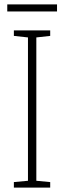

<svg xmlns="http://www.w3.org/2000/svg" viewBox="-20 -852 291 872"><path d="M208 0H43V-25L107 -31V-682L43 -689V-714H208V-689L145 -682V-31L208 -25ZM239 -832V-800H13V-832Z"/></svg>

Font: Noto Sans Telugu Condensed ExtraLight
Style: Regular
Weight: 200
Width: 3
Designer: Jelle Bosma - Monotype Design Team
Foundry: Monotype Imaging Inc.
Version: Version 2.005; ttfautohint (v1.8.4.7-5d5b)